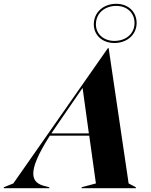

<svg xmlns="http://www.w3.org/2000/svg" viewBox="-106 -989 792 1009"><path d="M-36 -25 -86 -5V0H153V-5L134 -10C57 -27 30 -79 156 -276H363L398 -25L323 -5V0H608V-5L570 -25L465 -736H461ZM164 -288 196 -335 328 -527 361 -288ZM387 -861C387 -805 431 -763 495 -763C562 -763 612 -807 612 -868C612 -926 569 -969 505 -969C438 -969 387 -925 387 -861ZM398 -861C398 -920 445 -958 505 -958C562 -958 601 -921 601 -868C601 -811 555 -774 495 -774C438 -774 398 -811 398 -861Z"/></svg>

Font: Nyght Serif Bold Italic
Style: Regular
Weight: 700
Italic angle: -16°
Designer: Maksym Kobuzan
Version: Version 0.410;Glyphs 3.1.2 (3151)